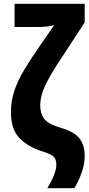

<svg xmlns="http://www.w3.org/2000/svg" viewBox="-20 -780 462 1002"><path d="M227 202Q249 166 261.5 134.5Q274 103 274 80Q274 52 260.5 38Q247 24 198 9Q123 -15 80 -61Q37 -107 37 -195Q37 -252 54.5 -305Q72 -358 106 -415Q140 -472 189 -542L263 -649Q247 -644 223.5 -641.5Q200 -639 176 -639H56V-760H422V-663L305 -484Q249 -401 219.5 -341.5Q190 -282 190 -228Q190 -188 210 -160.5Q230 -133 297 -113Q366 -93 394 -58.5Q422 -24 422 34Q422 77 406 121.5Q390 166 368 202Z"/></svg>

Font: Noto Sans Condensed ExtraBold
Style: Regular
Weight: 800
Width: 3
Designer: Monotype Design Team
Foundry: Monotype Imaging Inc.
Version: Version 2.013; ttfautohint (v1.8.4.7-5d5b)